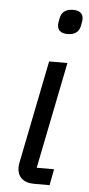

<svg xmlns="http://www.w3.org/2000/svg" viewBox="-53 -772 371 804"><g transform="rotate(5 132.0 -370.0)"><path d="M206 -637C239 -637 255 -652 260 -677C264 -696 264 -701 264 -705C264 -724 253 -740 222 -740C189 -740 173 -725 168 -700C164 -681 164 -676 164 -672C164 -653 175 -637 206 -637ZM187 0 200 -68H127L217 -516H140L54 -87C52 -77 51 -70 51 -63C51 -26 74 0 121 0Z"/></g></svg>

Font: Braiins Sans
Style: Italic
Weight: 400
Italic angle: -11.31°
Designer: Mike Abbink, Paul van der Laan, Pieter van Rosmalen, Jiri Chlebus, Lubos Buracinsky
Foundry: Bold Monday, Sudetype
Version: Version 1.000;hotconv 1.0.109;makeotfexe 2.5.65596